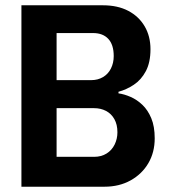

<svg xmlns="http://www.w3.org/2000/svg" viewBox="-20 -706 640 726"><path d="M61 0V-686H369Q425 -686 465 -665Q505 -644 527 -606.5Q549 -569 549 -520Q549 -470 531.5 -437Q514 -404 486 -385.5Q458 -367 428 -359V-353Q450 -350 474 -339.5Q498 -329 518.5 -309.5Q539 -290 552 -259Q565 -228 565 -183Q565 -130 541 -89Q517 -48 474 -24Q431 0 375 0ZM194 -113H336Q363 -113 383 -125.5Q403 -138 413.5 -159.5Q424 -181 424 -206Q424 -235 412.5 -255.5Q401 -276 381 -286.5Q361 -297 336 -297H194ZM194 -403H325Q350 -403 369.5 -414.5Q389 -426 399.5 -447Q410 -468 410 -494Q410 -537 389.5 -559Q369 -581 332 -581H194Z"/></svg>

Font: Chivo Mono SemiBold
Style: Regular
Weight: 600
Monospace: yes
Designer: Hector Gatti
Foundry: Omnibus-Type
Version: Version 1.008